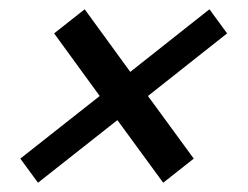

<svg xmlns="http://www.w3.org/2000/svg" viewBox="-20 -567 534 414"><path d="M331.9 -173 397.8 -225 299 -360 469.7 -495 431.6 -547 260.9 -412 162.6 -547 96.7 -495 195 -360 23.8 -225 61.9 -173 233.1 -308Z"/></svg>

Font: Manrope
Style: MediumItalic
Weight: 500
Italic angle: -15°
Designer: Mikhail Sharanda
Foundry: Mikhail Sharanda
Version: Version 4.502;hotconv 1.0.109;makeotfexe 2.5.65596